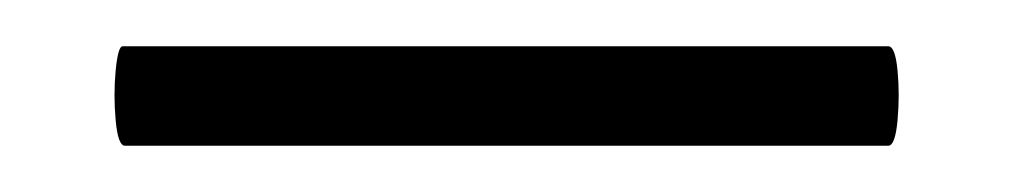

<svg xmlns="http://www.w3.org/2000/svg" viewBox="-20 15 438 83"><path d="M34 78Q31 78 30 67Q29 56 30 45.5Q31 35 33 35H364Q367 35 368 45.5Q369 56 368 67Q367 78 364 78Z"/></svg>

Font: Cormorant Light Medium
Style: Regular
Weight: 500
Version: Version 4.000